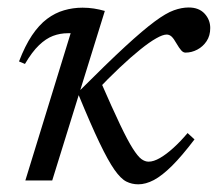

<svg xmlns="http://www.w3.org/2000/svg" viewBox="-20 -470 568 500"><path d="M253 -441.5 116 0H46L164 -383.5Q162 -383.5 160.5 -383.5Q159 -383.5 157 -383.5Q136.5 -383.5 118 -376.5Q99.5 -369.5 81.5 -352.2Q63.5 -335 45 -303.5L29.5 -310Q45 -350.5 63.2 -377.8Q81.5 -405 102.5 -420.8Q123.5 -436.5 146.8 -443.2Q170 -450 195 -450Q210 -450 224.5 -447.8Q239 -445.5 253 -441.5ZM463 -333Q457 -333 451.8 -339Q446.5 -345 439.5 -357Q432.5 -369.5 426.8 -374.8Q421 -380 414 -380Q404 -380 386.8 -370.2Q369.5 -360.5 345.5 -341.2Q321.5 -322 291.8 -294Q262 -266 227 -229L241.5 -259Q272.5 -188 292.5 -146Q312.5 -104 325.8 -83.2Q339 -62.5 348.2 -55.8Q357.5 -49 367 -49Q380 -49 396.5 -58.5Q413 -68 431.5 -84.8Q450 -101.5 468.5 -123.5L486.5 -107Q453.5 -63.5 427.8 -38Q402 -12.5 380.8 -1.2Q359.5 10 340 10Q323.5 10 309 2.8Q294.5 -4.5 278 -28Q261.5 -51.5 239 -98.5Q216.5 -145.5 184 -224.5L186.5 -233Q259 -305.5 306 -348.8Q353 -392 382.8 -414Q412.5 -436 432.8 -443.2Q453 -450.5 471.5 -450.5Q498 -450.5 512.8 -434.5Q527.5 -418.5 527.5 -397Q527.5 -377 518 -362.8Q508.5 -348.5 493.8 -340.8Q479 -333 463 -333Z"/></svg>

Font: Newsreader 16pt 16pt
Style: Italic
Weight: 400
Italic angle: -17°
Version: Version 1.003